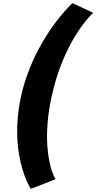

<svg xmlns="http://www.w3.org/2000/svg" viewBox="-20 -913 608 1211"><path d="M330.1 217.3 321.9 202C321.6 201.4 233.5 34.6 304 -297C378.5 -647.8 550.9 -815.4 552 -816.5L568 -831.9L437.4 -893.1L429.2 -885.4C426.4 -882.8 187.8 -658.7 111 -297C36.4 53.6 167.7 267.5 169 269.6L174.3 278.2Z"/></svg>

Font: Hussar Nova
Style: 96
Weight: 700
Foundry: Cannot Into Space Fonts
Version: Version 0.99